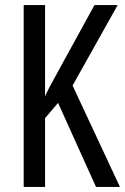

<svg xmlns="http://www.w3.org/2000/svg" viewBox="-20 -734 491 754"><path d="M451 0H357L208 -330L157 -270V0H73V-714H157V-356Q168 -382 211 -459L351 -714H442L265 -398Z"/></svg>

Font: Noto Sans Sinhala UI ExtraCondensed
Style: Regular
Weight: 400
Width: 2
Designer: Jelle Bosma - Monotype Design Team
Foundry: Monotype Imaging Inc.
Version: Version 2.006; ttfautohint (v1.8.4.7-5d5b)